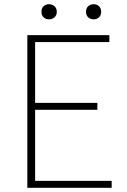

<svg xmlns="http://www.w3.org/2000/svg" viewBox="-20 -893 602 913"><path d="M110 0V-726H500V-693H147V-404H443V-371H147V-33H511V0ZM213 -801Q198 -801 187.5 -810.5Q177 -820 177 -837Q177 -854 187.5 -863.5Q198 -873 213 -873Q228 -873 239 -863.5Q250 -854 250 -837Q250 -820 239 -810.5Q228 -801 213 -801ZM426 -801Q410 -801 399.5 -810.5Q389 -820 389 -837Q389 -854 399.5 -863.5Q410 -873 426 -873Q440 -873 450.5 -863.5Q461 -854 461 -837Q461 -820 450.5 -810.5Q440 -801 426 -801Z"/></svg>

Font: Noto Sans KR Thin Thin
Style: Regular
Weight: 250
Version: Version 2.004-H2;hotconv 1.0.118;makeotfexe 2.5.65603